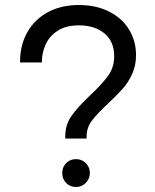

<svg xmlns="http://www.w3.org/2000/svg" viewBox="-20 -736 617 765"><path d="M240 -192Q240 -239 265 -274.5Q290 -310 339 -356Q387 -401 411 -434.5Q435 -468 435 -512Q435 -571 396 -603Q357 -635 294 -635Q242 -635 209 -613Q176 -591 161.5 -558Q147 -525 147 -491V-487H60V-491Q60 -556 88.5 -607Q117 -658 170 -687Q223 -716 294 -716Q363 -716 414.5 -690Q466 -664 494 -618.5Q522 -573 522 -516Q522 -475 506.5 -441Q491 -407 468.5 -382Q446 -357 410 -323Q367 -283 346 -255Q325 -227 325 -192V-184H240ZM228 -47Q228 -70 243.5 -86Q259 -102 283 -102Q306 -102 322 -86Q338 -70 338 -47Q338 -24 322 -7.5Q306 9 283 9Q259 9 243.5 -7Q228 -23 228 -47Z"/></svg>

Font: Be Vietnam
Style: Regular
Weight: 400
Designer: Gabriel Lam
Foundry: TypeRant
Version: Version 4.000